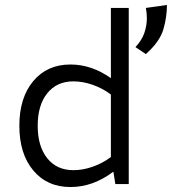

<svg xmlns="http://www.w3.org/2000/svg" viewBox="-20 -742 693 774"><path d="M264 12Q170 12 114 -55Q58 -122 58 -235Q58 -348 114 -415Q170 -482 264 -482Q349 -482 427 -427V-710H499V0H445L437 -50Q355 12 264 12ZM276 -56Q314 -56 354 -70Q394 -84 427 -109V-361Q394 -386 354 -400Q314 -414 276 -414Q209 -414 170.5 -366Q132 -318 132 -235Q132 -152 170.5 -104Q209 -56 276 -56ZM568 -524 526 -552Q552 -580 562 -609.5Q572 -639 572 -668Q572 -679 571 -689.5Q570 -700 568 -710L653 -722Q653 -673 638.5 -623.5Q624 -574 568 -524Z"/></svg>

Font: Sometype Mono
Style: Regular
Weight: 400
Monospace: yes
Designer: Ryoichi Tsunekawa
Foundry: Dharma Type
Version: Version 1.000; ttfautohint (v1.8.3)